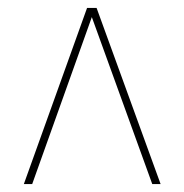

<svg xmlns="http://www.w3.org/2000/svg" viewBox="-20 -734 464 483"><path d="M40 -271 199 -714H223L384 -271H363L211 -691L61 -271Z"/></svg>

Font: Noto Serif Display ExtraCondensed ExtraLight
Style: Regular
Weight: 200
Width: 2
Designer: Monotype Design Team
Foundry: Monotype Imaging Inc.
Version: Version 2.009